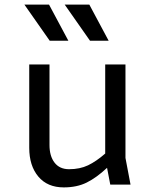

<svg xmlns="http://www.w3.org/2000/svg" viewBox="-20 -802 680 834"><path d="M459 0 445 -73Q399 -30 356.5 -9Q314 12 257 12Q186 12 146.5 -35Q107 -82 107 -160V-522H195V-172Q195 -124 217 -95.5Q239 -67 280 -67Q327 -67 362.5 -84Q398 -101 437 -135V-522H525V-116L547 0ZM86 -782H193L277 -625H196ZM261 -782H368L452 -625H371Z"/></svg>

Font: Amiko
Style: Regular
Weight: 400
Designer: Pablo Impallari, Rodrigo Fuenzalida, Andres Torresi
Foundry: Impallari Type
Version: Version 1.001; ttfautohint (v1.3)